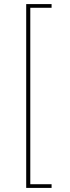

<svg xmlns="http://www.w3.org/2000/svg" viewBox="-20 -780 341 938"><path d="M108 138V-760H232V-742H128V120H232V138Z"/></svg>

Font: IBM Plex Sans Thai Thin
Style: Regular
Weight: 100
Designer: Mike Abbink, Paul van der Laan, Pieter van Rosmalen, Ben Mitchell, Mark Frömberg
Foundry: Bold Monday
Version: Version 1.1